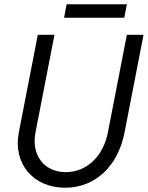

<svg xmlns="http://www.w3.org/2000/svg" viewBox="-20 -863 692 899"><path d="M285 16C425 16 532 -84 563 -242L652 -700H574L485 -242C463 -130 385 -57 288 -57C186 -57 126 -137 146 -242L235 -700H157L68 -242C40 -97 136 16 285 16ZM280 -780H562L574 -843H292Z"/></svg>

Font: Uncut Sans
Style: Italic
Weight: 400
Italic angle: -11°
Designer: Kasper Nordkvist
Foundry: UNCUT.wtf
Version: Version 1.304;Glyphs 3.2 (3246)